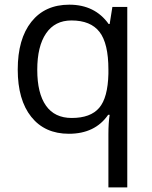

<svg xmlns="http://www.w3.org/2000/svg" viewBox="-20 -565 653 825"><path d="M288.1 -58.1Q369.1 -58.1 406.2 -101.6Q443.4 -145 445.8 -248V-266.1Q445.8 -378.4 407.7 -427.7Q369.6 -477.1 287.1 -477.1Q215.8 -477.1 178 -421.6Q140.1 -366.2 140.1 -265.1Q140.1 -164.1 177.5 -111.1Q214.8 -58.1 288.1 -58.1ZM275.9 9.8Q172.4 9.8 114.3 -63Q56.2 -135.7 56.2 -266.1Q56.2 -397.5 114.7 -471.2Q173.3 -544.9 277.8 -544.9Q387.7 -544.9 446.8 -461.9H451.2L462.9 -535.2H526.9V240.2H445.8V11.2Q445.8 -37.6 451.2 -71.8H444.8Q388.7 9.8 275.9 9.8Z"/></svg>

Font: HunimalSansv1.5
Style: Regular
Weight: 400
Foundry: Ascender Corporation
Version: Version 1.10